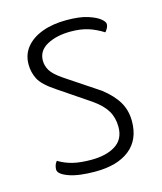

<svg xmlns="http://www.w3.org/2000/svg" viewBox="-85 -574 548 649"><g transform="rotate(-15 188.5 -250.0)"><path d="M170 10Q111 10 77 -2.5Q43 -15 43 -31Q43 -37 45 -44.5Q47 -52 53 -59Q76 -45 102.5 -38.5Q129 -32 167 -32Q220 -32 252 -52.5Q284 -73 284 -116Q284 -148 269.5 -172.5Q255 -197 222 -220L114 -293Q70 -322 57.5 -346Q45 -370 45 -398Q45 -433 65.5 -458Q86 -483 122.5 -496.5Q159 -510 207 -510Q253 -510 281 -501Q309 -492 322.5 -481Q336 -470 336 -462Q336 -450 324 -436Q297 -453 271 -461Q245 -469 211 -469Q162 -469 128.5 -451Q95 -433 95 -398Q95 -380 105 -363Q115 -346 148 -324L262 -248Q298 -220 315.5 -190.5Q333 -161 333 -123Q333 -58 290 -24Q247 10 170 10Z"/></g></svg>

Font: Yanone Kaffeesatz ExtraLight Light
Style: Regular
Weight: 300
Version: Version 2.003